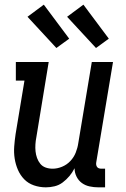

<svg xmlns="http://www.w3.org/2000/svg" viewBox="-20 -796 540 824"><path d="M177 8Q150 8 125.5 -0.5Q101 -9 84 -26.5Q67 -44 57 -67Q47 -90 43 -115.5Q39 -141 41 -167.5Q43 -194 47 -221L85 -450H48V-530H189L136 -207Q133 -192 132 -176.5Q131 -161 132.5 -146.5Q134 -132 139 -118Q144 -104 153 -93Q162 -82 176 -77Q190 -72 206 -72Q226 -72 246.5 -80.5Q267 -89 282 -105Q297 -121 305 -141Q313 -161 316 -182L374 -530H465L393 -99Q392 -93 393 -88Q394 -83 397 -79Q400 -75 405 -73.5Q410 -72 416 -72H431V8H402Q383 8 364.5 4Q346 0 331.5 -10.5Q317 -21 308.5 -38Q300 -55 300 -74Q291 -56 278 -40.5Q265 -25 249 -13Q233 -1 214 3.5Q195 8 177 8ZM392 -590 268 -724 338 -776 447 -630ZM222 -590 98 -724 168 -776 277 -630Z"/></svg>

Font: Iosevka Slab Medium
Style: Italic
Weight: 500
Italic angle: -9°
Monospace: yes
Designer: Belleve Invis
Foundry: Belleve Invis
Version: Version 11.1.0; ttfautohint (v1.8.3)